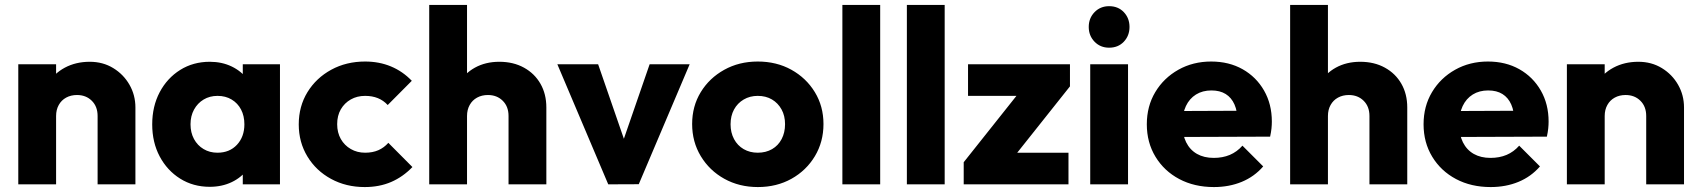

<svg xmlns="http://www.w3.org/2000/svg" viewBox="-20 -746 6879 777"><path d="M375 0V-276.5Q375 -315 351.5 -338.2Q328 -361.5 291.6 -361.5Q266.9 -361.5 247.7 -351Q228.5 -340.5 217.8 -321.2Q207 -302 207 -276.5L147.5 -305.5Q147.5 -363 172.8 -405.8Q198 -448.5 242.4 -472.2Q286.9 -496 343.2 -496Q396.5 -496 438.2 -470.5Q480 -445 504 -403Q528 -361 528 -311V0ZM54 0V-486H207V0Z M829 10Q762 10 709.2 -23Q656.5 -56 626.2 -113Q596 -170 596 -242.5Q596 -315.5 626.2 -372.8Q656.5 -430 709.2 -463Q762 -496 829 -496Q878 -496 917.5 -477Q957 -458 981.8 -424.5Q1006.5 -391 1010 -348V-138Q1006.5 -95 982 -61.5Q957.5 -28 917.8 -9Q878 10 829 10ZM860 -128Q909 -128 939 -160.2Q969 -192.5 969 -243Q969 -277 955.5 -302.8Q942 -328.5 917.5 -343.2Q893 -358 860.5 -358Q828.5 -358 804 -343.2Q779.5 -328.5 765.2 -302.5Q751 -276.5 751 -243Q751 -209.5 765 -183.5Q779 -157.5 803.8 -142.8Q828.5 -128 860 -128ZM962.5 0V-130.5L985.5 -249L962.5 -366.5V-486H1113V0Z M1456 11Q1380.5 11 1319.8 -22Q1259 -55 1224 -112.8Q1189 -170.5 1189 -242.5Q1189 -315.5 1224.2 -373Q1259.5 -430.5 1320.5 -463.8Q1381.5 -497 1457.5 -497Q1514.5 -497 1562 -477.2Q1609.5 -457.5 1646.5 -419L1549 -321Q1532 -339.5 1509.2 -348.8Q1486.5 -358 1457.5 -358Q1425 -358 1399.5 -343.5Q1374 -329 1359.2 -303.5Q1344.5 -278 1344.5 -243.5Q1344.5 -209.5 1359.2 -183.5Q1374 -157.5 1399.8 -142.8Q1425.5 -128 1457.5 -128Q1488 -128 1511.2 -138.2Q1534.5 -148.5 1551.5 -168L1649 -70Q1610.5 -30 1562.8 -9.5Q1515 11 1456 11Z M2038 0V-276.5Q2038 -315 2014.5 -338.2Q1991 -361.5 1954.6 -361.5Q1929.9 -361.5 1910.7 -351Q1891.5 -340.5 1880.8 -321.2Q1870 -302 1870 -276.5L1810.5 -305.5Q1810.5 -363 1834.8 -405.8Q1859 -448.5 1901.9 -472.2Q1944.9 -496 2000.7 -496Q2057.5 -496 2100.5 -472.2Q2143.5 -448.5 2167.2 -407Q2191 -365.5 2191 -311V0ZM1717 0V-726H1870V0Z M2441.5 0 2235.5 -486H2400.5L2540.5 -81H2469L2609 -486H2771L2565 -0.5Z M3047 11Q2971.5 11 2911.2 -22.5Q2851 -56 2816 -114Q2781 -172 2781 -244Q2781 -316 2815.8 -373Q2850.5 -430 2910.8 -463.5Q2971 -497 3046.5 -497Q3122.5 -497 3182.5 -463.8Q3242.5 -430.5 3277.5 -373.2Q3312.5 -316 3312.5 -244Q3312.5 -172 3277.8 -114Q3243 -56 3183 -22.5Q3123 11 3047 11ZM3046.5 -128Q3079.5 -128 3104.5 -142.5Q3129.5 -157 3143.2 -183.2Q3157 -209.5 3157 -243.5Q3157 -277.5 3142.8 -303.2Q3128.5 -329 3104 -343.5Q3079.5 -358 3046.5 -358Q3014.5 -358 2989.5 -343.2Q2964.5 -328.5 2950.5 -302.8Q2936.5 -277 2936.5 -243Q2936.5 -209.5 2950.5 -183.2Q2964.5 -157 2989.5 -142.5Q3014.5 -128 3046.5 -128Z M3389 0V-726H3542V0Z M3650 0V-726H3803V0Z M3880 -89.5 4124 -396.5H4310L4066 -89.5ZM3880 0V-89.5L3988.5 -128H4304V0ZM3897.5 -358V-486H4310V-396.5L4201.5 -358Z M4392 0V-486H4545V0ZM4468.5 -553Q4433 -553 4409.5 -577.2Q4386 -601.5 4386 -637Q4386 -672.5 4409.5 -696.8Q4433 -721 4468.5 -721Q4505 -721 4528 -696.8Q4551 -672.5 4551 -637Q4551 -601.5 4528 -577.2Q4505 -553 4468.5 -553Z M4892.5 11Q4813.5 11 4752.2 -21.5Q4691 -54 4656 -111.8Q4621 -169.5 4621 -243Q4621 -316 4655.2 -373.2Q4689.5 -430.5 4748.8 -463.8Q4808 -497 4881.5 -497Q4953.5 -497 5008.8 -465.8Q5064 -434.5 5095.5 -379.5Q5127 -324.5 5127 -254Q5127 -240.5 5125.5 -226Q5124 -211.5 5120 -193L4701 -191.5V-296.5L5055 -298L4989 -253.5Q4988 -295.5 4975.8 -323.2Q4963.5 -351 4940.2 -365.5Q4917 -380 4882.5 -380Q4846.5 -380 4820 -363.5Q4793.5 -347 4779.2 -316.8Q4765 -286.5 4765 -244Q4765 -201 4780.2 -170.2Q4795.5 -139.5 4824 -123.2Q4852.5 -107 4892 -107Q4928 -107 4957 -119.2Q4986 -131.5 5008 -156.5L5092 -72.5Q5056 -31 5005 -10Q4954 11 4892.5 11Z M5522 0V-276.5Q5522 -315 5498.5 -338.2Q5475 -361.5 5438.6 -361.5Q5413.9 -361.5 5394.7 -351Q5375.5 -340.5 5364.8 -321.2Q5354 -302 5354 -276.5L5294.5 -305.5Q5294.5 -363 5318.8 -405.8Q5343 -448.5 5385.9 -472.2Q5428.9 -496 5484.7 -496Q5541.5 -496 5584.5 -472.2Q5627.5 -448.5 5651.2 -407Q5675 -365.5 5675 -311V0ZM5201 0V-726H5354V0Z M6012.5 11Q5933.5 11 5872.2 -21.5Q5811 -54 5776 -111.8Q5741 -169.5 5741 -243Q5741 -316 5775.2 -373.2Q5809.5 -430.5 5868.8 -463.8Q5928 -497 6001.5 -497Q6073.5 -497 6128.8 -465.8Q6184 -434.5 6215.5 -379.5Q6247 -324.5 6247 -254Q6247 -240.5 6245.5 -226Q6244 -211.5 6240 -193L5821 -191.5V-296.5L6175 -298L6109 -253.5Q6108 -295.5 6095.8 -323.2Q6083.5 -351 6060.2 -365.5Q6037 -380 6002.5 -380Q5966.5 -380 5940 -363.5Q5913.5 -347 5899.2 -316.8Q5885 -286.5 5885 -244Q5885 -201 5900.2 -170.2Q5915.5 -139.5 5944 -123.2Q5972.5 -107 6012 -107Q6048 -107 6077 -119.2Q6106 -131.5 6128 -156.5L6212 -72.5Q6176 -31 6125 -10Q6074 11 6012.5 11Z M6642 0V-276.5Q6642 -315 6618.5 -338.2Q6595 -361.5 6558.6 -361.5Q6533.9 -361.5 6514.7 -351Q6495.5 -340.5 6484.8 -321.2Q6474 -302 6474 -276.5L6414.5 -305.5Q6414.5 -363 6439.8 -405.8Q6465 -448.5 6509.4 -472.2Q6553.9 -496 6610.2 -496Q6663.5 -496 6705.2 -470.5Q6747 -445 6771 -403Q6795 -361 6795 -311V0ZM6321 0V-486H6474V0Z"/></svg>

Font: Outfit Thin
Style: Regular
Weight: 100
Designer: Rodrigo Fuenzalida
Foundry: fragTYPE
Version: Version 1.000